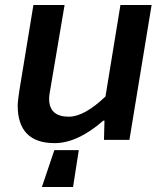

<svg xmlns="http://www.w3.org/2000/svg" viewBox="-20 -561 628 770"><path d="M198 41H296L273 189H148ZM51 -137Q51 -156 58 -200L114 -541H239L184 -216Q181 -200 179 -187Q177 -174 177 -165Q177 -93 256 -93Q318 -93 403 -174L463 -541H588L499 0H397L399 -77H394Q291 13 199 13Q125 13 88 -25Q51 -63 51 -137Z"/></svg>

Font: Nebula Sans Semibold
Style: Regular
Weight: 600
Italic angle: -9°
Designer: Paul D. Hunt for Adobe (as Source Sans)
Foundry: Nebula Entertainment & Broadcasting LLC
Version: Version 1.010